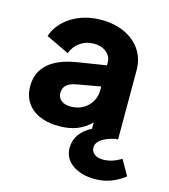

<svg xmlns="http://www.w3.org/2000/svg" viewBox="-115 -649 850 963"><g transform="rotate(15 310.0 -168.0)"><path d="M33 -146Q33 -216 81.5 -260.5Q130 -305 227 -321L378 -345V-360Q378 -391 353 -412Q328 -433 287 -433Q247 -433 216.5 -411.5Q186 -390 172 -353L52 -410Q76 -478 141.5 -518Q207 -558 294 -558Q362 -558 415.5 -533Q469 -508 498.5 -463Q528 -418 528 -360V0H515Q419 22 419 71Q419 91 435.5 104Q452 117 482 117Q526 117 575 88L620 167Q550 222 466 222Q396 222 350 190Q304 158 304 102Q304 63 326.5 32Q349 1 388 -18V-51Q356 -19 316 -3.5Q276 12 224 12Q135 12 84 -30Q33 -72 33 -146ZM254 -98Q309 -98 343.5 -132.5Q378 -167 378 -218V-235L254 -213Q221 -207 204.5 -192Q188 -177 188 -151Q188 -126 206.5 -112Q225 -98 254 -98Z"/></g></svg>

Font: BLUETTI 2.0
Style: Bold
Weight: 700
Designer: Stijn de Vries
Foundry: tokotype
Version: Version 2.005;October 31, 2023;FontCreator 14.0.0.2814 64-bi